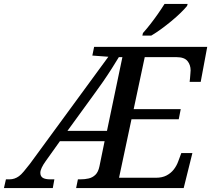

<svg xmlns="http://www.w3.org/2000/svg" viewBox="-75 -951 1068 971"><path d="M-55 0 -45 -44H-27Q-14 -44 -2 -48Q10 -52 21 -60Q32 -68 45 -83.5Q58 -99 76 -122L473 -664L392 -670L401 -714H973L940 -537H884Q885 -542 886 -555Q887 -568 888 -580.5Q889 -593 889 -595Q889 -623 873 -642.5Q857 -662 818 -662H657L601 -399H839L829 -348H590L527 -52H713Q745 -52 767 -63.5Q789 -75 803.5 -93.5Q818 -112 826 -134L842 -177H898L854 0H310L319 -44H332Q354 -44 373.5 -48.5Q393 -53 407.5 -67Q422 -81 428 -110L454 -237H228L156 -136Q143 -118 136 -103Q129 -88 129 -77Q129 -60 141 -52Q153 -44 180 -44H200L192 0ZM266 -289H466L544 -662H526Q511 -637 490 -604Q469 -571 445.5 -537Q422 -503 399 -472ZM648 -784Q666 -804 685.5 -829Q705 -854 723.5 -880.5Q742 -907 757 -931H874L871 -921Q859 -906 838.5 -886Q818 -866 792 -844.5Q766 -823 740 -804Q714 -785 690 -771H645Z"/></svg>

Font: ET Text
Style: Italic
Weight: 470
Italic angle: -12°
Designer: Monotype Design Team
Foundry: Monotype Imaging Inc.
Version: Version 2.009